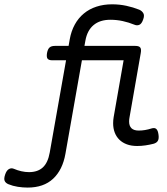

<svg xmlns="http://www.w3.org/2000/svg" viewBox="-150 -663 770 886"><path d="M166.5 -451.2 171.9 -481.9Q178.7 -520 195.3 -550Q211.9 -580.1 237.1 -600.8Q262.2 -621.6 295.2 -632.3Q328.1 -643.1 367.2 -643.1Q401.9 -643.1 433.3 -636.2Q464.8 -629.4 492.7 -618.2Q504.9 -612.8 511.2 -602.3Q517.6 -591.8 510.7 -573.2Q503.9 -553.2 493.2 -548.6Q482.4 -543.9 470.7 -548.8Q444.3 -559.6 416.5 -565.7Q388.7 -571.8 359.4 -571.8Q311 -571.8 281.7 -547.1Q252.4 -522.5 244.1 -475.6L239.7 -451.2H474.6Q491.2 -451.2 497.1 -443.8Q502.9 -436.5 499.5 -418L447.8 -122.1Q445.8 -112.3 445.8 -102.5Q445.8 -60.5 490.2 -60.5Q519 -60.5 549.3 -70.3Q563.5 -74.7 571.3 -67.9Q579.1 -61 581.5 -41Q584 -22.9 578.4 -13.2Q572.8 -3.4 558.1 0.5Q541 4.9 521.7 7.8Q502.4 10.7 482.9 10.7Q456.5 10.7 435.8 3.2Q415 -4.4 400.9 -18.3Q386.7 -32.2 379.4 -51.5Q372.1 -70.8 372.1 -94.2Q372.1 -108.9 374.5 -122.6L420.4 -384.8H228L151.9 46.9Q138.7 121.1 95 161.9Q51.3 202.6 -22.5 202.6Q-44.4 202.6 -67.9 199Q-91.3 195.3 -111.3 187Q-124 181.6 -128.4 171.9Q-132.8 162.1 -126.5 143.1Q-120.1 123.5 -108.9 117.2Q-97.7 110.8 -85.4 116.2Q-69.8 123 -51.5 127.2Q-33.2 131.3 -16.1 131.3Q23.9 131.3 47.6 109.6Q71.3 87.9 79.6 40.5L154.8 -384.8H91.8Q75.2 -384.8 69.6 -392.1Q64 -399.4 66.9 -418Q70.3 -436.5 78.6 -443.8Q86.9 -451.2 103.5 -451.2Z"/></svg>

Font: Courier Prime
Style: Italic
Weight: 400
Monospace: yes
Designer: Alan Dague-Greene
Foundry: Quote-Unquote Apps
Version: Version 1.202